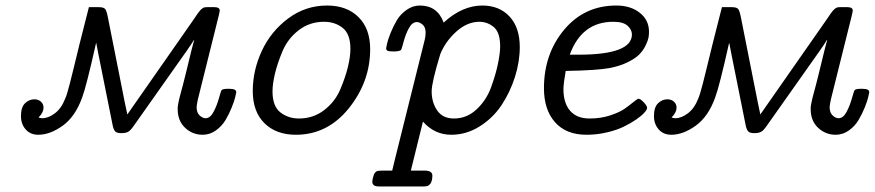

<svg xmlns="http://www.w3.org/2000/svg" viewBox="-20 -484 3180 698"><path d="M56.2 -62Q56.2 -94.2 71 -108.6Q85.9 -123 105 -123Q119.1 -123 128.7 -114.5Q138.2 -106 138.2 -92.8Q138.2 -74.7 120.1 -57.1Q126 -54.2 133.8 -54.2Q155.8 -54.2 179.4 -72Q203.1 -89.8 216.8 -125Q220.7 -133.8 223.9 -144.3Q227.1 -154.8 233.6 -179.4Q240.2 -204.1 247.1 -233.2Q253.9 -262.2 269.5 -325.2Q285.2 -388.2 303.2 -458H338.9Q357.9 -458 363 -450.4Q368.2 -442.9 373 -417L422.9 -166Q431.6 -120.1 442.9 -67.9L676.8 -402.8Q681.6 -409.7 688.2 -419.4Q694.8 -429.2 697.5 -433.1Q700.2 -437 704.6 -442.6Q709 -448.2 711.4 -450.2Q713.9 -452.1 717.5 -454.6Q721.2 -457 724.6 -457.5Q728 -458 732.9 -458H758.8Q778.8 -458 778.8 -445.8Q778.8 -441.9 774.9 -425.8L699.2 -122.1Q695.3 -104 694.8 -94.2Q694.8 -74.2 705.8 -64.2Q716.8 -54.2 727.1 -54.2Q744.1 -54.2 756.1 -76.7Q768.1 -99.1 775.6 -126Q783.2 -152.8 785.2 -155.8Q789.1 -160.6 804.2 -161.1H814.9Q838.9 -161.1 838.9 -148.9Q838.9 -147 835.4 -132.1Q832 -117.2 822.5 -93.5Q813 -69.8 800 -47.9Q787.1 -25.9 765.1 -10Q743.2 5.9 716.8 5.9Q679.7 5.9 652.8 -19.5Q626 -44.9 626 -86.9Q626 -90.8 626 -93.5Q626 -96.2 627 -101.6Q627.9 -106.9 628.9 -112.1Q629.9 -117.2 632.3 -127.7Q634.8 -138.2 637.9 -148.7Q641.1 -159.2 646 -179.2Q650.9 -199.2 656 -219Q661.1 -238.8 668.9 -272Q676.8 -305.2 686 -338.9H685.1Q677.2 -325.7 659.2 -299.8L467.8 -28.8Q455.6 -10.7 446.8 -5.4Q438 0 420.9 0Q406.7 0 400.4 -4.9Q394 -9.8 390.1 -25.9L336.9 -291Q335.9 -296.9 333.5 -308.8Q331.1 -320.8 330.1 -327.1H329.1Q293.9 -169.9 278.8 -129.9Q253.9 -60.1 208 -27.1Q162.1 5.9 119.1 5.9Q90.3 5.9 73.2 -13.7Q56.2 -33.2 56.2 -62Z M1168.9 -463.9Q1240.7 -463.9 1283.2 -421.9Q1325.7 -379.9 1325.7 -305.2Q1325.7 -187 1248.3 -90.6Q1170.9 5.9 1055.7 5.9Q983.9 5.9 941.4 -36.1Q898.9 -78.1 898.9 -153.1Q898.9 -228 931.9 -299.1Q964.8 -370.1 1027.8 -417Q1090.8 -463.9 1168.9 -463.9ZM970.7 -151.9Q970.7 -97.7 999.3 -75.4Q1027.8 -53.2 1066.9 -53.2Q1118.7 -53.2 1158.2 -83.5Q1197.8 -113.8 1216.8 -158.4Q1235.8 -203.1 1244.9 -241Q1253.9 -278.8 1253.9 -306.2Q1253.9 -360.4 1225.8 -382.6Q1197.8 -404.8 1157.7 -404.8Q1106 -404.8 1066.4 -374.5Q1026.9 -344.2 1007.8 -299.6Q988.8 -254.9 979.7 -216.8Q970.7 -178.7 970.7 -151.9Z M1333.5 176.8Q1333.5 169.9 1337.4 156.5Q1341.3 143.1 1348.6 139.2Q1352.5 136.2 1369.6 136.2H1405.8Q1407.7 127.4 1412.1 110.1Q1416.5 92.8 1418.5 84L1524.4 -340.8Q1527.3 -353 1527.3 -365.2Q1527.3 -385.3 1516.4 -394.5Q1505.4 -403.8 1495.6 -403.8Q1478.5 -403.8 1466.6 -381.8Q1454.6 -359.9 1447.5 -333Q1440.4 -306.2 1438.5 -303.2Q1434.6 -297.4 1412.6 -296.9Q1394.5 -296.9 1389.2 -299.3Q1383.8 -301.8 1383.8 -309.1Q1383.8 -311 1387.2 -325.9Q1390.6 -340.8 1400.1 -364.5Q1409.7 -388.2 1422.6 -410.2Q1435.5 -432.1 1458 -448Q1480.5 -463.9 1506.3 -463.9Q1570.3 -463.9 1592.8 -401.9Q1660.6 -463.9 1733.4 -463.9Q1795.4 -463.9 1832.5 -423.8Q1869.6 -383.8 1869.6 -313Q1869.6 -259.8 1852.1 -204.3Q1834.5 -148.9 1803.5 -102.1Q1772.5 -55.2 1724.1 -24.7Q1675.8 5.9 1620.6 5.9Q1559.6 5.9 1517.6 -42L1473.6 136.2H1523.4Q1551.3 136.2 1551.8 153.8Q1551.8 184.6 1534.7 191.9Q1529.8 193.8 1519.5 193.8H1357.4Q1333.5 193.8 1333.5 176.8ZM1549.3 -151.9Q1549.3 -111.8 1569.3 -82.5Q1589.4 -53.2 1630.4 -53.2Q1677.2 -53.2 1712.9 -86.7Q1748.5 -120.1 1765.6 -167.5Q1782.7 -214.8 1790.5 -253.4Q1798.3 -292 1798.3 -314.9Q1798.3 -365.7 1775.4 -385.3Q1752.4 -404.8 1722.7 -404.8Q1678.7 -404.8 1639.2 -369.4Q1599.6 -334 1580.6 -287.1Q1549.3 -184.1 1549.3 -151.9Z M1957.5 -163.1Q1957.5 -288.1 2031 -376Q2104.5 -463.9 2220.7 -463.9Q2272.5 -463.9 2305.9 -437.5Q2339.4 -411.1 2339.4 -368.2Q2339.4 -356.9 2337.4 -346.4Q2335.4 -335.9 2326.9 -318.4Q2318.4 -300.8 2304.4 -286.4Q2290.5 -272 2262.5 -258.1Q2234.4 -244.1 2197.3 -236.8Q2149.4 -228 2036.6 -226.1Q2028.8 -182.1 2028.3 -160.2Q2028.3 -109.4 2052.5 -81.3Q2076.7 -53.2 2123.5 -53.2Q2164.6 -53.2 2199 -64.7Q2233.4 -76.2 2251.5 -89.1Q2269.5 -102.1 2283.4 -113.5Q2297.4 -125 2301.3 -125Q2308.1 -125 2320.3 -112.1Q2332.5 -99.1 2332.5 -91.8Q2332.5 -85.9 2323 -75Q2313.5 -64 2293.5 -50Q2273.4 -36.1 2248 -23.7Q2222.7 -11.2 2186.5 -2.7Q2150.4 5.9 2112.3 5.9Q2038.1 5.9 1997.8 -39.6Q1957.5 -85 1957.5 -163.1ZM2051.3 -285.2H2083.5Q2277.3 -285.2 2277.3 -358.9Q2277.3 -376 2261.5 -390.4Q2245.6 -404.8 2210.4 -404.8Q2095.2 -405.3 2051.3 -285.2Z M2357.4 -62Q2357.4 -94.2 2372.3 -108.6Q2387.2 -123 2406.2 -123Q2420.4 -123 2429.9 -114.5Q2439.5 -106 2439.5 -92.8Q2439.5 -74.7 2421.4 -57.1Q2427.2 -54.2 2435.1 -54.2Q2457 -54.2 2480.7 -72Q2504.4 -89.8 2518.1 -125Q2522 -133.8 2525.1 -144.3Q2528.3 -154.8 2534.9 -179.4Q2541.5 -204.1 2548.3 -233.2Q2555.2 -262.2 2570.8 -325.2Q2586.4 -388.2 2604.5 -458H2640.1Q2659.2 -458 2664.3 -450.4Q2669.4 -442.9 2674.3 -417L2724.1 -166Q2732.9 -120.1 2744.1 -67.9L2978 -402.8Q2982.9 -409.7 2989.5 -419.4Q2996.1 -429.2 2998.8 -433.1Q3001.5 -437 3005.9 -442.6Q3010.3 -448.2 3012.7 -450.2Q3015.1 -452.1 3018.8 -454.6Q3022.5 -457 3025.9 -457.5Q3029.3 -458 3034.2 -458H3060.1Q3080.1 -458 3080.1 -445.8Q3080.1 -441.9 3076.2 -425.8L3000.5 -122.1Q2996.6 -104 2996.1 -94.2Q2996.1 -74.2 3007.1 -64.2Q3018.1 -54.2 3028.3 -54.2Q3045.4 -54.2 3057.4 -76.7Q3069.3 -99.1 3076.9 -126Q3084.5 -152.8 3086.4 -155.8Q3090.3 -160.6 3105.5 -161.1H3116.2Q3140.1 -161.1 3140.1 -148.9Q3140.1 -147 3136.7 -132.1Q3133.3 -117.2 3123.8 -93.5Q3114.3 -69.8 3101.3 -47.9Q3088.4 -25.9 3066.4 -10Q3044.4 5.9 3018.1 5.9Q2981 5.9 2954.1 -19.5Q2927.2 -44.9 2927.2 -86.9Q2927.2 -90.8 2927.2 -93.5Q2927.2 -96.2 2928.2 -101.6Q2929.2 -106.9 2930.2 -112.1Q2931.2 -117.2 2933.6 -127.7Q2936 -138.2 2939.2 -148.7Q2942.4 -159.2 2947.3 -179.2Q2952.1 -199.2 2957.3 -219Q2962.4 -238.8 2970.2 -272Q2978 -305.2 2987.3 -338.9H2986.3Q2978.5 -325.7 2960.4 -299.8L2769 -28.8Q2756.8 -10.7 2748 -5.4Q2739.3 0 2722.2 0Q2708 0 2701.7 -4.9Q2695.3 -9.8 2691.4 -25.9L2638.2 -291Q2637.2 -296.9 2634.8 -308.8Q2632.3 -320.8 2631.3 -327.1H2630.4Q2595.2 -169.9 2580.1 -129.9Q2555.2 -60.1 2509.3 -27.1Q2463.4 5.9 2420.4 5.9Q2391.6 5.9 2374.5 -13.7Q2357.4 -33.2 2357.4 -62Z"/></svg>

Font: CMU Concrete
Style: Italic
Weight: 500
Italic angle: -14.04°
Version: Version 0.7.0